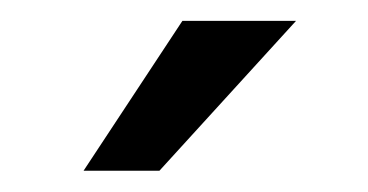

<svg xmlns="http://www.w3.org/2000/svg" viewBox="-20 -770 353 184"><path d="M60.1 -606.4 154.8 -750H263.7L132.8 -606.4Z"/></svg>

Font: Vazirmatn
Style: Regular
Weight: 400
Designer: Saber Rastikerdar
Foundry: Saber Rastikerdar
Version: Version 33.003;September 2, 2022;FontCreator 14.0.0.2862 64-